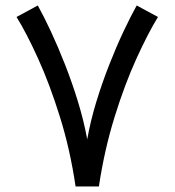

<svg xmlns="http://www.w3.org/2000/svg" viewBox="-20 -672 629 692"><path d="M252.4 0Q232.9 -132.8 196 -250.7Q159.2 -368.7 117.2 -461.2Q75.2 -553.7 39.6 -610.8L116.2 -652.3Q138.2 -612.8 163.8 -557.9Q189.5 -502.9 214.8 -438.2Q240.2 -373.5 261.2 -304.9Q282.2 -236.3 294.4 -169.9Q306.2 -236.3 327.1 -304.9Q348.1 -373.5 373.5 -438.2Q398.9 -502.9 424.8 -557.9Q450.7 -612.8 472.7 -652.3L549.3 -610.8Q514.2 -553.7 471.9 -461.2Q429.7 -368.7 393.1 -250.7Q356.4 -132.8 336.4 0Z"/></svg>

Font: Vazirmatn UI FD
Style: Regular
Weight: 400
Designer: Saber Rastikerdar
Foundry: Saber Rastikerdar
Version: Version 33.003